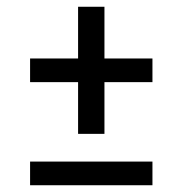

<svg xmlns="http://www.w3.org/2000/svg" viewBox="-20 -548 540 568"><path d="M211 -152V-305H69V-375H211V-528H289V-375H431V-305H289V-152ZM69 0V-70H431V0Z"/></svg>

Font: Iosevka Slab
Style: Regular
Weight: 400
Monospace: yes
Designer: Belleve Invis
Foundry: Belleve Invis
Version: Version 11.2.4; ttfautohint (v1.8.3)